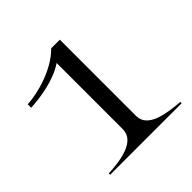

<svg xmlns="http://www.w3.org/2000/svg" viewBox="-178 -863 1025 1025"><g transform="rotate(-45 335.0 -350.0)"><path d="M411 -124V-700H346C266 -618 125 -581 46 -577V-551C121 -555 235 -572 311 -624V-124C311 -33 186 -15 91 -10V0H631V-10C537 -18 411 -33 411 -124Z"/></g></svg>

Font: Sprat Extended
Style: Regular
Weight: 400
Width: 9
Designer: Ethan Nakache
Foundry: Collletttivo
Version: Version 2.000;Glyphs 3.2 (3217)